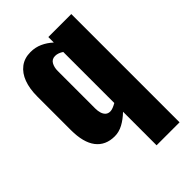

<svg xmlns="http://www.w3.org/2000/svg" viewBox="-230 -681 963 963"><g transform="rotate(-45 252.0 -199.0)"><path d="M292 190V-48Q264 -21 235 -5.5Q206 10 176 10Q111 10 76.5 -35Q42 -80 42 -168V-407Q42 -461 57 -501.5Q72 -542 102 -565Q132 -588 176 -588Q209 -588 238 -575Q267 -562 292 -539V-578H455V190ZM248 -94Q257 -94 268.5 -98.5Q280 -103 292 -110V-472Q282 -479 271 -483Q260 -487 249 -487Q226 -487 215.5 -468.5Q205 -450 205 -424V-158Q205 -140 209.5 -125.5Q214 -111 223.5 -102.5Q233 -94 248 -94Z"/></g></svg>

Font: Oswald
Style: Bold
Weight: 700
Designer: Vernon Adams
Foundry: Vernon Adams
Version: Version 4.103;gftools[0.9.33.dev8+g029e19f]